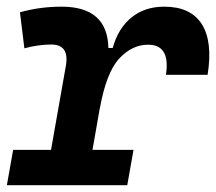

<svg xmlns="http://www.w3.org/2000/svg" viewBox="-32 -547 638 567"><path d="M-11.7 0 6.8 -104.5H118.7L162.6 -353Q173.3 -415.5 119.6 -415.5Q81.1 -415.5 40 -404.3L26.9 -510.7Q85.4 -527.3 149.9 -527.3Q285.6 -527.3 288.1 -405.3H300.8Q316.9 -463.4 356.2 -495.4Q395.5 -527.3 453.1 -527.3Q531.2 -527.3 564 -475.6Q596.7 -423.8 581.1 -326.2H458Q471.7 -415 405.3 -415Q357.9 -415 319.8 -373.8Q281.7 -332.5 262.7 -226.1V-227.5L241.2 -104.5H362.3L343.8 0Z"/></svg>

Font: Cascadia Code PL SemiBold
Style: Italic
Weight: 600
Italic angle: -10°
Monospace: yes
Designer: Aaron Bell
Foundry: Saja Typeworks
Version: Version 2404.023; ttfautohint (v1.8.4)